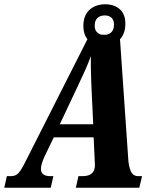

<svg xmlns="http://www.w3.org/2000/svg" viewBox="-56 -876 711 896"><path d="M607 -54 594 0H298L310 -54H329Q387 -54 387 -105L386 -127L381 -235H195L152 -146Q135 -109 135 -88Q135 -54 179 -54H193L181 0H-36L-24 -54H-5Q17 -54 30.5 -68.5Q44 -83 68 -132L352 -693Q333 -717 333 -754Q333 -804 361.5 -830Q390 -856 435 -856Q477 -856 503 -833Q529 -810 529 -765Q529 -720 504 -693L542 -141Q544 -100 554.5 -77Q565 -54 589 -54ZM386 -756Q386 -738 395 -727.5Q404 -717 418 -714H440Q476 -721 476 -762Q476 -783 464 -793.5Q452 -804 433 -804Q412 -804 399 -792.5Q386 -781 386 -756ZM379 -296 371 -465 370 -492Q367 -565 368 -614Q356 -581 341.5 -548.5Q327 -516 307 -474L223 -296Z"/></svg>

Font: Noto Serif CondExtraBold
Style: Italic
Weight: 800
Width: 3
Italic angle: -12°
Designer: Monotype Design Team
Foundry: Monotype Imaging Inc.
Version: Version 1.001